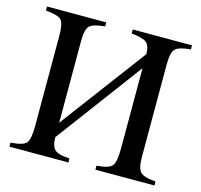

<svg xmlns="http://www.w3.org/2000/svg" viewBox="-98 -769 919 876"><g transform="rotate(15 361.5 -331.0)"><path d="M704 0H425V-19Q483 -23 498 -41.5Q513 -60 513 -124V-503L210 -96Q210 -53 228 -37Q246 -21 297 -19L298 0H19V-19Q78 -23 93 -40.5Q108 -58 108 -122V-548Q108 -606 92.5 -622Q77 -638 19 -643V-662H299V-643Q243 -638 226.5 -621.5Q210 -605 210 -548V-164L513 -569Q513 -610 495 -624Q477 -638 424 -643V-662H704V-643Q648 -638 631.5 -621.5Q615 -605 615 -548V-111Q615 -58 631.5 -40.5Q648 -23 704 -19Z"/></g></svg>

Font: STIX MathJax Alphabets
Style: Regular
Weight: 400
Designer: MicroPress Inc., with final additions and corrections provided by Coen Hoffman, Elsevier (retired)
Version: Version 1.1.1